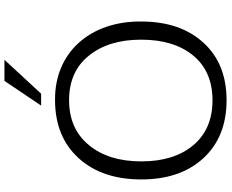

<svg xmlns="http://www.w3.org/2000/svg" viewBox="-104 -874 990 821"><g transform="rotate(-90 390.5 -464.0)"><path d="M399.9 -782.7 544.9 -939.5H454.6L349.1 -782.7ZM372.1 10.3C475.6 10.3 557.6 -22.5 617.7 -88.4C678.2 -154.3 708.5 -243.2 708.5 -354.5C710.9 -573.2 575.2 -725.6 372.6 -723.1C268.1 -723.1 185.5 -689.5 124.5 -622.6C63.5 -555.7 33.2 -466.3 33.2 -354.5C33.2 -243.2 63.5 -154.3 124.5 -88.4C185.5 -22.5 268.1 10.3 372.1 10.3ZM371.6 -49.8C290 -49.8 226.1 -77.1 179.7 -131.8C133.3 -187 110.4 -261.2 110.4 -354.5C110.4 -447.8 133.8 -522.5 180.2 -578.6C226.6 -634.8 290.5 -663.1 372.1 -663.1C453.1 -663.1 516.6 -635.3 562 -579.1C607.9 -522.9 630.9 -448.2 630.9 -354.5C630.9 -260.7 607.9 -186.5 562.5 -131.8C517.1 -77.1 453.1 -49.8 371.6 -49.8Z"/></g></svg>

Font: Ride Light
Style: Regular
Weight: 300
Version: Version 3.000